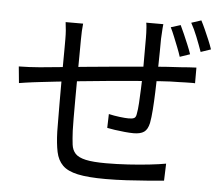

<svg xmlns="http://www.w3.org/2000/svg" viewBox="-56 -855 1111 951"><g transform="rotate(5 500.0 -379.0)"><path d="M721 -756Q720 -748 719 -735Q718 -722 717.5 -708.5Q717 -695 716 -683Q716 -653 715.5 -620Q715 -587 714.5 -556.5Q714 -526 713 -500Q712 -462 710.5 -416.5Q709 -371 706 -330Q703 -289 698 -263Q691 -230 673 -217.5Q655 -205 621 -205Q603 -205 577 -207.5Q551 -210 527 -213.5Q503 -217 489 -220L491 -289Q517 -283 545.5 -279.5Q574 -276 591 -276Q610 -276 618.5 -281Q627 -286 629 -303Q633 -323 635 -355.5Q637 -388 638.5 -426Q640 -464 641 -499Q641 -528 641 -559Q641 -590 641 -622Q641 -654 641 -681Q641 -692 640.5 -706Q640 -720 639 -733.5Q638 -747 636 -756ZM325 -724Q323 -707 322 -687Q321 -667 321 -644Q321 -611 320.5 -562Q320 -513 319.5 -457.5Q319 -402 319 -349Q319 -296 319 -254Q319 -212 320 -191Q322 -150 325.5 -122.5Q329 -95 345 -78Q361 -61 397 -53Q433 -45 498 -45Q552 -45 608 -48.5Q664 -52 713.5 -57.5Q763 -63 795 -69L792 16Q759 19 710 23Q661 27 607 30Q553 33 502 33Q415 33 364 22Q313 11 288 -14Q263 -39 254.5 -79.5Q246 -120 244 -180Q244 -201 243.5 -239.5Q243 -278 243 -326Q243 -374 243 -424.5Q243 -475 243.5 -519.5Q244 -564 244 -596.5Q244 -629 244 -640Q244 -663 242.5 -682.5Q241 -702 238 -724ZM26 -485Q50 -485 76.5 -486.5Q103 -488 130 -490Q163 -493 224 -499Q285 -505 362.5 -512.5Q440 -520 523 -527.5Q606 -535 684.5 -541.5Q763 -548 825 -551Q844 -553 864.5 -554Q885 -555 903 -556V-478Q895 -479 881.5 -478.5Q868 -478 852.5 -478Q837 -478 824 -477Q784 -477 727 -473Q670 -469 603.5 -463.5Q537 -458 468 -451.5Q399 -445 335 -438.5Q271 -432 219.5 -426.5Q168 -421 136 -417Q121 -415 102.5 -413Q84 -411 66 -408Q48 -405 34 -403ZM807 -759Q816 -741 827 -715.5Q838 -690 848.5 -665Q859 -640 866 -619L816 -602Q809 -624 799 -649Q789 -674 779 -699Q769 -724 759 -744ZM907 -791Q917 -772 928 -747.5Q939 -723 949.5 -698Q960 -673 967 -652L917 -635Q905 -669 889.5 -708Q874 -747 858 -775Z"/></g></svg>

Font: Farlight84_Sys_V01
Style: Regular
Weight: 400
Designer: Ryoko NISHIZUKA  (kana, bopomofo & ideographs); Paul D. Hunt (Latin, Greek & Cyrillic); Sandoll Communications , Soo-you
Foundry: Adobe
Version: Version 2.004;October 29, 2024;FontCreator 14.0.0.2814 64-bi